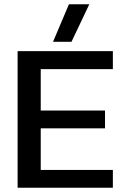

<svg xmlns="http://www.w3.org/2000/svg" viewBox="-20 -885 590 905"><path d="M230 -688 305 -865H401L317 -688ZM63 0V-644H512V-559H172V-364H475V-280H172V-84H512V0Z"/></svg>

Font: Kanit
Style: Regular
Weight: 400
Designer: Katatrad Team
Foundry: CadsonDemak
Version: Version 2.000; ttfautohint (v1.8.3)